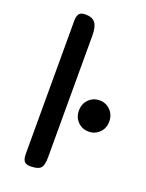

<svg xmlns="http://www.w3.org/2000/svg" viewBox="-143 -831 689 903"><g transform="rotate(20 201.0 -380.0)"><path d="M125 0Q102 0 93.5 -11.5Q85 -23 85 -47V-713Q85 -737 93.5 -748.5Q102 -760 125 -760Q159 -760 174 -741Q189 -722 189 -678V-68Q189 -26 175 -13Q161 0 125 0ZM326 -403Q358 -403 380 -380.5Q402 -358 402 -324Q402 -291 380 -269Q358 -247 326 -247Q294 -247 272 -269Q250 -291 250 -324Q250 -359 272 -381Q294 -403 326 -403Z"/></g></svg>

Font: Marmelad for Arash.Academy
Style: Regular
Weight: 400
Designer: Manvel Shmavonyan
Foundry: Cyreal
Version: Version 1.110;Glyphs 3.2 (3202)